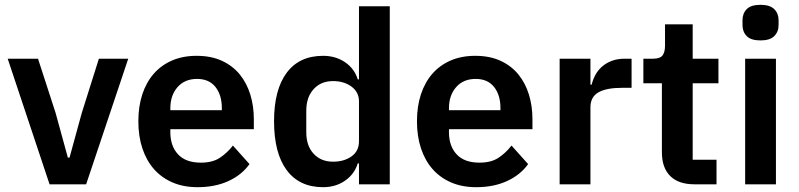

<svg xmlns="http://www.w3.org/2000/svg" viewBox="-20 -766 3319 798"><path d="M186 0 12 -522H138L211 -297L262 -111H269L320 -297L391 -522H513L338 0Z M801 12Q743 12 697.5 -7.5Q652 -27 620.5 -62.5Q589 -98 572 -148.5Q555 -199 555 -262Q555 -324 571.5 -374Q588 -424 619 -459.5Q650 -495 695 -514.5Q740 -534 797 -534Q858 -534 903 -513Q948 -492 977 -456Q1006 -420 1020.5 -372.5Q1035 -325 1035 -271V-229H688V-216Q688 -159 720 -124.5Q752 -90 815 -90Q863 -90 893.5 -110Q924 -130 948 -161L1017 -84Q985 -39 929.5 -13.5Q874 12 801 12ZM799 -438Q748 -438 718 -404Q688 -370 688 -316V-308H902V-317Q902 -371 875.5 -404.5Q849 -438 799 -438Z M1472 -87H1467Q1453 -42 1414 -15Q1375 12 1323 12Q1224 12 1171.5 -59Q1119 -130 1119 -262Q1119 -393 1171.5 -463.5Q1224 -534 1323 -534Q1375 -534 1414 -507.5Q1453 -481 1467 -436H1472V-740H1600V0H1472ZM1364 -94Q1410 -94 1441 -116Q1472 -138 1472 -179V-345Q1472 -383 1441 -406Q1410 -429 1364 -429Q1314 -429 1283.5 -395.5Q1253 -362 1253 -306V-216Q1253 -160 1283.5 -127Q1314 -94 1364 -94Z M1959 12Q1901 12 1855.5 -7.5Q1810 -27 1778.5 -62.5Q1747 -98 1730 -148.5Q1713 -199 1713 -262Q1713 -324 1729.5 -374Q1746 -424 1777 -459.5Q1808 -495 1853 -514.5Q1898 -534 1955 -534Q2016 -534 2061 -513Q2106 -492 2135 -456Q2164 -420 2178.5 -372.5Q2193 -325 2193 -271V-229H1846V-216Q1846 -159 1878 -124.5Q1910 -90 1973 -90Q2021 -90 2051.5 -110Q2082 -130 2106 -161L2175 -84Q2143 -39 2087.5 -13.5Q2032 12 1959 12ZM1957 -438Q1906 -438 1876 -404Q1846 -370 1846 -316V-308H2060V-317Q2060 -371 2033.5 -404.5Q2007 -438 1957 -438Z M2306 0V-522H2434V-414H2439Q2444 -435 2454.5 -454.5Q2465 -474 2482 -489Q2499 -504 2522.5 -513Q2546 -522 2577 -522H2605V-401H2565Q2500 -401 2467 -382Q2434 -363 2434 -320V0Z M2866 0Q2800 0 2765.5 -34.5Q2731 -69 2731 -133V-420H2654V-522H2694Q2723 -522 2733.5 -535.5Q2744 -549 2744 -576V-665H2859V-522H2966V-420H2859V-102H2958V0Z M3141 -598Q3101 -598 3083.5 -616Q3066 -634 3066 -662V-682Q3066 -710 3083.5 -728Q3101 -746 3141 -746Q3180 -746 3198 -728Q3216 -710 3216 -682V-662Q3216 -634 3198 -616Q3180 -598 3141 -598ZM3077 -522H3205V0H3077Z"/></svg>

Font: IBM Plex Sans Hebrew SmBld
Style: Regular
Weight: 600
Designer: Mike Abbink, Paul van der Laan, Pieter van Rosmalen, Yanek Iontef
Foundry: Bold Monday
Version: Version 1.3